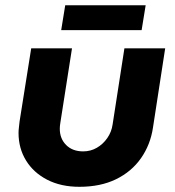

<svg xmlns="http://www.w3.org/2000/svg" viewBox="-20 -696 665 728"><path d="M606.3 -512.7 560 -212Q550.3 -147.3 514.7 -96.3Q479 -45.3 420.2 -16.5Q361.3 12.3 281 12.3Q211 12.3 159 -14.5Q107 -41.3 78.7 -87.5Q50.3 -133.7 50.3 -192Q50.3 -201.7 51.8 -213.8Q53.3 -226 54.3 -236L98.3 -512.7H253L208.7 -229.7Q207.7 -224.3 207.2 -218.3Q206.7 -212.3 206.7 -208Q206.7 -170.3 230.8 -146.2Q255 -122 295.3 -122Q323.7 -122 347.2 -135.7Q370.7 -149.3 386.8 -172.5Q403 -195.7 407 -224.3L451.7 -512.7ZM212 -581.7 227.3 -676H532.3L517 -581.7Z"/></svg>

Font: MuseoModerno Thin
Style: Italic
Weight: 100
Italic angle: -9°
Designer: Pablo Cosgaya, Héctor Gatti, Marcela Romero, and the Authors of The MuseoModerno Project.
Foundry: Omnibus-Type Team
Version: Version 1.003